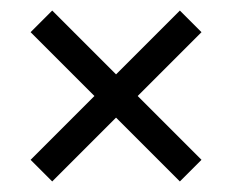

<svg xmlns="http://www.w3.org/2000/svg" viewBox="-20 -485 440 364"><path d="M38 -182 159 -303 38 -424 79 -465 200 -344 321 -465 362 -424 241 -303 362 -182 321 -141 200 -262 79 -141Z"/></svg>

Font: Mukta Mahee
Style: Regular
Weight: 400
Designer: Shuchita Grover, Noopur Datye, Girish Dalvi, Yashodeep Gholap
Foundry: Ek Type
Version: Version 2.538;PS 1.000;hotconv 16.6.51;makeotf.lib2.5.65220;